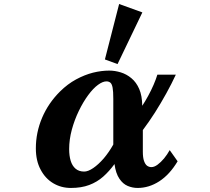

<svg xmlns="http://www.w3.org/2000/svg" viewBox="-20 -909 1040 949"><path d="M683.6 -847.7 561 -592.3 498.5 -615.2 568.8 -889.2ZM520 -560.1Q547.9 -560.1 576.7 -551.3Q605.5 -542.5 629.4 -522.5Q653.8 -502.4 668.2 -469Q682.6 -435.5 683.1 -386.2Q696.8 -406.7 711.9 -434.3Q727.1 -461.9 739.3 -490.2Q745.6 -504.4 750 -516.8Q754.4 -529.3 757.8 -540H849.1Q828.6 -495.6 802 -447.5Q775.4 -399.4 746.1 -353Q717.3 -308.1 686 -266.1V-159.2Q686 -129.9 691.9 -113.3Q697.8 -96.7 707 -89.8Q716.8 -83 728 -83Q742.7 -83 758.8 -95Q774.9 -106.9 791 -126Q806.6 -145 818.8 -167L857.9 -111.8Q818.4 -45.9 767.3 -12.9Q716.3 20 660.2 20Q634.8 20 611.1 10Q587.4 0 570.3 -25.4Q552.2 -51.8 545.9 -98.1Q520 -62.5 490 -35.9Q460 -9.3 420.9 5.4Q382.3 20 330.1 20Q282.2 20 242.9 -3.4Q203.6 -26.9 180.7 -70.8Q157.2 -114.3 157.2 -175.8Q157.2 -253.9 188 -326.7Q218.8 -399.4 276.9 -457Q314.5 -494.1 356.2 -516.6Q397.9 -539.1 439.5 -549.8Q481.4 -560.1 520 -560.1ZM505.9 -506.8Q487.8 -506.8 464.4 -489.7Q440.9 -472.7 416 -439Q391.1 -405.3 369.6 -360.8Q348.1 -316.4 335 -268.1Q321.8 -219.2 321.8 -171.9Q321.8 -139.6 329.3 -114.5Q336.9 -89.4 353.5 -75.2Q370.1 -61 396 -61Q415.5 -61 440.9 -78.4Q466.3 -95.7 492.7 -126Q519.5 -157.7 540 -194.8V-419.9Q540 -458.5 536.6 -475.6Q533.2 -494.1 525.4 -500.5Q517.6 -506.8 505.9 -506.8Z"/></svg>

Font: BIZ UDMincho
Style: Bold
Weight: 700
Monospace: yes
Designer: TypeBank Co., Ltd.
Foundry: Morisawa Inc.
Version: Version 1.06